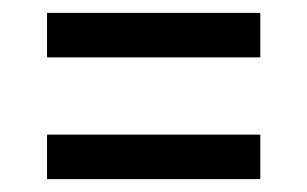

<svg xmlns="http://www.w3.org/2000/svg" viewBox="-20 -471 477 298"><path d="M53 -451H384V-382H53ZM53 -262H384V-193H53Z"/></svg>

Font: Noto Sans Bengali ExtraCondensed
Style: Regular
Weight: 400
Width: 2
Designer: Jelle Bosma - Monotype Design Team
Foundry: Monotype Imaging Inc.
Version: Version 2.003; ttfautohint (v1.8.4.7-5d5b)